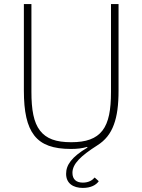

<svg xmlns="http://www.w3.org/2000/svg" viewBox="-20 -718 698 941"><path d="M134 -698V-268C134 -180 145 -118 176 -78C207 -38 254 -21 329 -21C402 -21 451 -38 482 -78C513 -118 524 -180 524 -268V-698H561V-274C561 -203 554 -150 538 -107C522 -63 496 -30 456 -5C376 46 335 85 335 129C335 162 355 177 386 177C415 177 433 165 444 152L464 170C451 189 425 203 386 203C339 203 304 181 304 134C304 91 330 52 409 5L407 2C384 9 358 12 328 12C241 12 184 -8 148 -54C112 -100 97 -171 97 -274V-698Z"/></svg>

Font: Plexus Sans ExtraLight
Style: Regular
Weight: 250
Version: Version 2.001;PS 002.001;hotconv 1.0.70;makeotf.lib2.5.58329